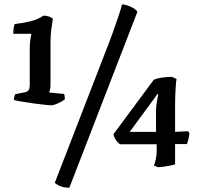

<svg xmlns="http://www.w3.org/2000/svg" viewBox="-20 -778 923 897"><path d="M218 -286Q213 -286 189.5 -288.5Q166 -291 136 -295Q106 -299 80.5 -303.5Q55 -308 45 -311Q45 -318 47 -326Q49 -334 51 -338L92 -346Q106 -348 112.5 -355Q119 -362 119 -383V-554Q119 -572 121.5 -591Q124 -610 127 -620H42Q42 -632 43.5 -645Q45 -658 49 -666Q88 -670 122.5 -678.5Q157 -687 183 -705Q195 -705 208 -701Q221 -697 227 -690Q224 -673 220 -643.5Q216 -614 216 -583V-383Q216 -370 214 -360.5Q212 -351 209 -346L279 -339Q281 -335 282 -328.5Q283 -322 283 -314Q274 -306 252.5 -296Q231 -286 218 -286ZM304 99Q280 99 263.5 92.5Q247 86 236 76L464 -513Q489 -576 506 -623.5Q523 -671 534.5 -705Q546 -739 550 -758Q577 -754 596 -744Q615 -734 622 -723ZM717 3Q716 3 709.5 0Q703 -3 699 -5Q703 -13 707.5 -32.5Q712 -52 712 -71V-104H541Q534 -108 524 -120.5Q514 -133 510 -151L699 -406Q713 -412 737 -415.5Q761 -419 783 -419L805 -409Q803 -401 801.5 -381Q800 -361 799 -337.5Q798 -314 798 -294V-162L858 -165L865 -156Q864 -144 860.5 -128.5Q857 -113 853 -105H798V-10Q793 -8 778 -5Q763 -2 746.5 0.5Q730 3 717 3ZM586 -162H709V-259Q709 -273 711 -289Q713 -305 715.5 -318Q718 -331 720 -336L716 -339Z"/></svg>

Font: Texturina 12pt SemiBold
Style: Regular
Weight: 600
Designer: Guillermo Torres Carreño
Foundry: Omnibus-Type
Version: Version 1.002